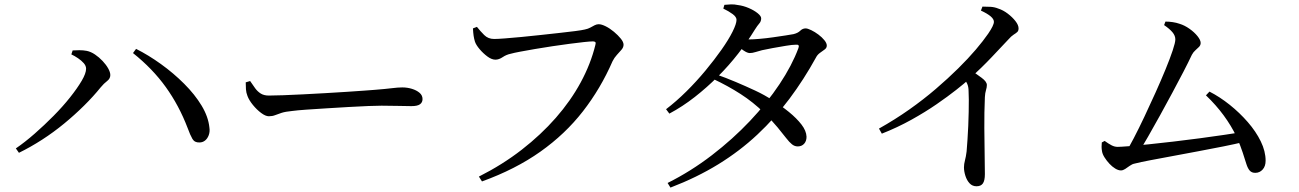

<svg xmlns="http://www.w3.org/2000/svg" viewBox="-20 -802 5900 872"><path d="M52 -128Q93 -156 137.5 -195Q182 -234 223.5 -276Q265 -318 298 -359.5Q331 -401 351 -435Q371 -469 371 -490Q371 -503 360.5 -515Q350 -527 334.5 -537.5Q319 -548 304 -555L310 -573Q323 -574 340.5 -574Q358 -574 374 -571Q393 -567 411.5 -554.5Q430 -542 446 -525Q462 -508 471.5 -491Q481 -474 481 -461Q481 -445 466.5 -434Q452 -423 437 -405Q404 -364 361.5 -322Q319 -280 271 -240.5Q223 -201 171 -167.5Q119 -134 66 -108ZM886 -155Q864 -154 854 -171Q844 -188 832 -221Q793 -323 733 -406.5Q673 -490 584 -561L598 -580Q654 -552 711 -511Q768 -470 816.5 -421.5Q865 -373 895.5 -322.5Q926 -272 931 -223Q934 -204 928 -188Q922 -172 911 -163.5Q900 -155 886 -155Z M1201 -274Q1186 -274 1166 -289Q1146 -304 1128.5 -325.5Q1111 -347 1104 -366Q1098 -381 1097 -396.5Q1096 -412 1096 -428L1116 -434Q1128 -416 1139 -401Q1150 -386 1164.5 -377Q1179 -368 1201 -368Q1225 -368 1266 -369.5Q1307 -371 1356.5 -373.5Q1406 -376 1458 -379Q1510 -382 1556 -385Q1602 -388 1635.5 -390.5Q1669 -393 1682 -394Q1732 -398 1760 -401.5Q1788 -405 1807 -405Q1830 -405 1851 -398.5Q1872 -392 1885.5 -380.5Q1899 -369 1899 -352Q1899 -337 1887.5 -328.5Q1876 -320 1848 -320Q1821 -320 1791 -321Q1761 -322 1713 -322Q1693 -322 1653 -320.5Q1613 -319 1563 -316Q1513 -313 1463 -310Q1413 -307 1371 -304Q1329 -301 1307 -298Q1276 -295 1259 -289.5Q1242 -284 1229.5 -279Q1217 -274 1201 -274Z M2155 0Q2262 -54 2349.5 -122Q2437 -190 2504.5 -267Q2572 -344 2617.5 -428Q2663 -512 2684 -598Q2687 -608 2683.5 -611Q2680 -614 2673 -614Q2661 -614 2632.5 -611Q2604 -608 2566.5 -603Q2529 -598 2488.5 -592Q2448 -586 2410.5 -579.5Q2373 -573 2343.5 -567.5Q2314 -562 2300 -558Q2280 -554 2263 -542.5Q2246 -531 2230 -531Q2213 -531 2193.5 -545.5Q2174 -560 2158 -579Q2142 -598 2137 -613Q2133 -626 2131 -639.5Q2129 -653 2128 -673L2146 -680Q2161 -661 2179 -643Q2197 -625 2224 -625Q2240 -625 2272.5 -627.5Q2305 -630 2347.5 -634Q2390 -638 2435 -643Q2480 -648 2521.5 -652.5Q2563 -657 2593.5 -661Q2624 -665 2636 -668Q2651 -671 2661.5 -677Q2672 -683 2681 -687.5Q2690 -692 2699 -692Q2712 -692 2731 -682.5Q2750 -673 2768.5 -657.5Q2787 -642 2799.5 -626.5Q2812 -611 2812 -599Q2812 -587 2802.5 -576Q2793 -565 2781.5 -552.5Q2770 -540 2762 -524Q2708 -400 2627.5 -296.5Q2547 -193 2434 -113Q2321 -33 2169 22Z M3012 29Q3118 -24 3213 -97Q3308 -170 3386 -252.5Q3464 -335 3520.5 -420Q3577 -505 3606 -583Q3613 -601 3595 -599Q3579 -599 3549 -594Q3519 -589 3488.5 -583.5Q3458 -578 3441 -574Q3425 -570 3411 -565.5Q3397 -561 3385 -561Q3374 -561 3356.5 -573Q3339 -585 3321 -600L3337 -627Q3352 -625 3363 -624Q3374 -623 3384 -623Q3400 -623 3429.5 -625.5Q3459 -628 3490.5 -632.5Q3522 -637 3548 -641Q3574 -645 3584 -647Q3604 -652 3614.5 -662.5Q3625 -673 3639 -673Q3648 -673 3664.5 -665Q3681 -657 3697 -645Q3713 -633 3724 -619.5Q3735 -606 3735 -595Q3735 -584 3725 -577Q3715 -570 3703.5 -561.5Q3692 -553 3686 -541Q3631 -441 3565.5 -353.5Q3500 -266 3420 -191Q3340 -116 3242.5 -56Q3145 4 3025 50ZM3603 -137Q3589 -137 3577 -146.5Q3565 -156 3550 -175.5Q3535 -195 3511.5 -223.5Q3488 -252 3450 -290Q3401 -338 3343.5 -375Q3286 -412 3220 -443L3233 -464Q3276 -449 3321 -430Q3366 -411 3410 -390.5Q3454 -370 3488 -347Q3528 -322 3563 -293.5Q3598 -265 3620 -236.5Q3642 -208 3643 -181Q3643 -161 3632 -149Q3621 -137 3603 -137ZM3005 -306Q3051 -341 3097 -386.5Q3143 -432 3184 -481.5Q3225 -531 3257 -576.5Q3289 -622 3307 -658Q3325 -694 3325 -712Q3325 -725 3307.5 -738Q3290 -751 3265 -763L3270 -780Q3283 -781 3298.5 -782Q3314 -783 3332 -779Q3356 -776 3380.5 -765.5Q3405 -755 3421 -742Q3437 -729 3437 -719Q3437 -705 3428.5 -695.5Q3420 -686 3408 -667Q3375 -613 3333 -559Q3291 -505 3241 -455Q3191 -405 3135.5 -361.5Q3080 -318 3020 -286Z M3972 -218Q4045 -259 4109.5 -304.5Q4174 -350 4230 -398Q4286 -446 4332 -491.5Q4378 -537 4412 -577Q4446 -617 4468 -649Q4494 -687 4494 -703Q4494 -715 4479.5 -727.5Q4465 -740 4435 -754L4442 -772Q4460 -772 4478.5 -771Q4497 -770 4514 -763Q4536 -756 4557 -740Q4578 -724 4592 -706Q4606 -688 4606 -673Q4606 -662 4600 -656.5Q4594 -651 4583.5 -644.5Q4573 -638 4559 -622Q4528 -589 4484 -542.5Q4440 -496 4382 -443Q4361 -424 4323 -394Q4285 -364 4233.5 -328.5Q4182 -293 4119 -258Q4056 -223 3985 -195ZM4415 44Q4396 44 4383.5 30.5Q4371 17 4364.5 -3.5Q4358 -24 4358 -42Q4358 -57 4362.5 -73.5Q4367 -90 4370 -114Q4372 -137 4374 -167.5Q4376 -198 4377.5 -230.5Q4379 -263 4379.5 -294Q4380 -325 4380 -349.5Q4380 -374 4379 -387Q4379 -408 4372.5 -422Q4366 -436 4350 -455L4386 -485Q4415 -466 4438.5 -448.5Q4462 -431 4462 -416Q4462 -405 4458 -392.5Q4454 -380 4453 -361Q4450 -290 4450.5 -220Q4451 -150 4452 -95Q4453 -40 4453 -11Q4453 18 4444 31Q4435 44 4415 44Z M5089 -103Q5106 -130 5129 -174Q5152 -218 5177.5 -272Q5203 -326 5228 -381.5Q5253 -437 5273.5 -487Q5294 -537 5306 -573Q5318 -609 5318 -623Q5318 -640 5305 -655.5Q5292 -671 5267 -688L5273 -704Q5289 -704 5306 -701.5Q5323 -699 5337 -694Q5360 -687 5382 -671.5Q5404 -656 5418.5 -638Q5433 -620 5433 -607Q5433 -597 5426 -589.5Q5419 -582 5409.5 -574Q5400 -566 5393 -553Q5378 -521 5355 -476.5Q5332 -432 5304.5 -381Q5277 -330 5249 -279Q5221 -228 5194.5 -182Q5168 -136 5147 -103ZM5071 -28Q5059 -28 5045 -36.5Q5031 -45 5018.5 -58.5Q5006 -72 4996.5 -87Q4987 -102 4985 -115Q4983 -126 4983 -135.5Q4983 -145 4984 -155L4997 -162Q5015 -149 5028.5 -142Q5042 -135 5056 -135Q5069 -135 5106.5 -138Q5144 -141 5196.5 -146.5Q5249 -152 5309.5 -159Q5370 -166 5429.5 -174Q5489 -182 5540 -189.5Q5591 -197 5624 -203L5632 -158Q5591 -148 5536 -137Q5481 -126 5422 -115Q5363 -104 5307 -93.5Q5251 -83 5205.5 -74.5Q5160 -66 5133 -59Q5122 -57 5111 -49Q5100 -41 5090 -34.5Q5080 -28 5071 -28ZM5681 -17Q5665 -17 5656 -27Q5647 -37 5640.5 -57.5Q5634 -78 5624 -109Q5614 -140 5596 -181Q5572 -231 5537.5 -278Q5503 -325 5457 -369L5473 -386Q5520 -362 5565 -326Q5610 -290 5647 -247.5Q5684 -205 5706 -160Q5728 -115 5728 -72Q5728 -47 5714.5 -32Q5701 -17 5681 -17Z"/></svg>

Font: Noto Serif JP ExtraLight Medium
Style: Regular
Weight: 500
Version: Version 2.003-H1;hotconv 1.1.1;makeotfexe 2.6.0